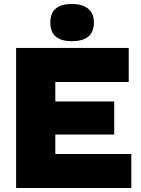

<svg xmlns="http://www.w3.org/2000/svg" viewBox="-20 -945 707 965"><path d="M61 0V-704H627V-533H258V-435H554V-269H258V-171H640V0ZM341 -925Q395 -925 423.5 -901Q452 -877 452 -832Q452 -738 341 -738Q233 -738 233 -832Q233 -925 341 -925Z"/></svg>

Font: Prodigy Sans ExtraBold
Style: Regular
Weight: 800
Designer: Wei Huang
Foundry: Wei Huang
Version: Version 1.003; ttfautohint (v1.8.3)